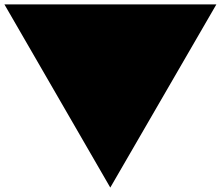

<svg xmlns="http://www.w3.org/2000/svg" viewBox="-20 -730 997 867"><path d="M957 -710 478 117 0 -710Z"/></svg>

Font: ABC-Triangle-Monogram
Style: Regular
Weight: 400
Designer: Sadat Fauzi
Foundry: Intuisi Creative
Version: Version 001.000